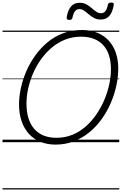

<svg xmlns="http://www.w3.org/2000/svg" viewBox="-20 -1128 966 1523"><path d="M420 19Q355 19 301.5 -2.5Q248 -24 210 -65.5Q172 -107 151.5 -166Q131 -225 131 -300Q131 -363 146 -431Q161 -499 189.5 -564.5Q218 -630 260.5 -689Q303 -748 358 -793.5Q413 -839 481.5 -864.5Q550 -890 630 -890Q696 -890 749.5 -869Q803 -848 840.5 -808Q878 -768 898 -711.5Q918 -655 918 -585Q918 -521 903.5 -451.5Q889 -382 860 -314Q831 -246 788.5 -186Q746 -126 690.5 -80Q635 -34 567.5 -7.5Q500 19 420 19ZM427 -35Q496 -35 554.5 -59Q613 -83 661 -125.5Q709 -168 746 -222.5Q783 -277 808.5 -338Q834 -399 847 -461Q860 -523 860 -579Q860 -642 844 -690.5Q828 -739 797.5 -771.5Q767 -804 723 -820.5Q679 -837 623 -837Q556 -837 497.5 -814Q439 -791 390.5 -750Q342 -709 304.5 -656.5Q267 -604 241.5 -544Q216 -484 203 -423Q190 -362 190 -306Q190 -240 206 -189.5Q222 -139 252.5 -104.5Q283 -70 327 -52.5Q371 -35 427 -35ZM528 -970Q506 -970 509 -992Q519 -1049 544 -1077.5Q569 -1106 612 -1106Q643 -1106 665.5 -1093.5Q688 -1081 706.5 -1064.5Q725 -1048 743 -1035.5Q761 -1023 782 -1023Q802 -1023 815.5 -1039Q829 -1055 835 -1088Q838 -1108 862 -1108Q875 -1108 879.5 -1103.5Q884 -1099 882 -1087Q872 -1030 847 -1001.5Q822 -973 778 -973Q748 -973 725.5 -985.5Q703 -998 684 -1014.5Q665 -1031 647 -1043.5Q629 -1056 608 -1056Q589 -1056 575.5 -1039.5Q562 -1023 555 -989Q554 -979 547.5 -974.5Q541 -970 528 -970ZM0 365H926V375H0ZM0 -20H926V0H0ZM0 -505H926V-500H0ZM0 -885H926V-875H0Z"/></svg>

Font: Playwrite DK Uloopet Guides
Style: Regular
Weight: 400
Designer: Veronika Burian, José Scaglione
Foundry: TypeTogether
Version: Version 1.003